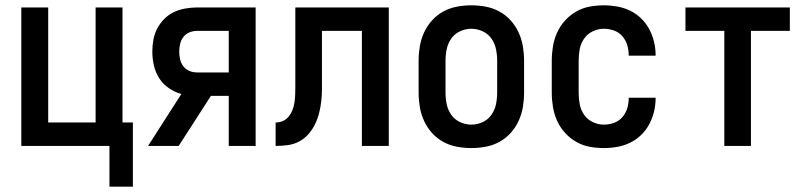

<svg xmlns="http://www.w3.org/2000/svg" viewBox="-20 -548 3040 721"><path d="M479 153H391V0H60V-520H161V-88H339V-520H440V-88H479Z M536 0 661 -195Q636 -202 614 -217Q592 -232 578 -254Q564 -276 558 -302Q552 -328 552 -354Q552 -376 556 -398.5Q560 -421 570.5 -441Q581 -461 597 -477Q613 -493 633 -502.5Q653 -512 675.5 -516Q698 -520 720 -520H940V0H839V-188H772L651 0ZM720 -276H839V-432H720Q705 -432 691.5 -426.5Q678 -421 669 -409.5Q660 -398 656.5 -383.5Q653 -369 653 -354Q653 -339 656.5 -324.5Q660 -310 669 -298.5Q678 -287 691.5 -281.5Q705 -276 720 -276Z M1015 0V-88Q1030 -88 1043 -94Q1056 -100 1065 -111.5Q1074 -123 1079 -136.5Q1084 -150 1086 -164.5Q1088 -179 1088.5 -193.5Q1089 -208 1089 -223V-520H1440V0H1339V-432H1189V-259Q1189 -237 1189 -214Q1189 -191 1186.5 -168.5Q1184 -146 1178.5 -124Q1173 -102 1163 -81.5Q1153 -61 1138 -44Q1123 -27 1103 -16.5Q1083 -6 1060.5 -3Q1038 0 1015 0Z M1750 8Q1723 8 1696 3Q1669 -2 1645 -15Q1621 -28 1602.5 -48.5Q1584 -69 1572.5 -94Q1561 -119 1556.5 -146Q1552 -173 1552 -200V-320Q1552 -347 1556.5 -374Q1561 -401 1572.5 -426Q1584 -451 1602.5 -471.5Q1621 -492 1645 -505Q1669 -518 1696 -523Q1723 -528 1750 -528Q1777 -528 1804 -523Q1831 -518 1855 -505Q1879 -492 1897.5 -471.5Q1916 -451 1927.5 -426Q1939 -401 1943.5 -374Q1948 -347 1948 -320V-200Q1948 -173 1943.5 -146Q1939 -119 1927.5 -94Q1916 -69 1897.5 -48.5Q1879 -28 1855 -15Q1831 -2 1804 3Q1777 8 1750 8ZM1750 -80Q1772 -80 1792.5 -89.5Q1813 -99 1825.5 -117Q1838 -135 1842.5 -156.5Q1847 -178 1847 -200V-320Q1847 -342 1842.5 -363.5Q1838 -385 1825.5 -403Q1813 -421 1792.5 -430.5Q1772 -440 1750 -440Q1728 -440 1707.5 -430.5Q1687 -421 1674.5 -403Q1662 -385 1657.5 -363.5Q1653 -342 1653 -320V-200Q1653 -178 1657.5 -156.5Q1662 -135 1674.5 -117Q1687 -99 1707.5 -89.5Q1728 -80 1750 -80Z M2247 8Q2220 8 2193.5 3Q2167 -2 2143.5 -15.5Q2120 -29 2101.5 -49.5Q2083 -70 2072 -94.5Q2061 -119 2056.5 -146Q2052 -173 2052 -200V-320Q2052 -347 2056.5 -374Q2061 -401 2072 -425.5Q2083 -450 2101.5 -470.5Q2120 -491 2143.5 -504.5Q2167 -518 2193.5 -523Q2220 -528 2247 -528Q2273 -528 2298 -523.5Q2323 -519 2346 -508Q2369 -497 2387.5 -479Q2406 -461 2418 -438.5Q2430 -416 2436 -391Q2442 -366 2442 -341V-339H2341V-340Q2341 -360 2335.5 -378.5Q2330 -397 2317 -412Q2304 -427 2285.5 -433.5Q2267 -440 2247 -440Q2226 -440 2206 -430.5Q2186 -421 2173.5 -403Q2161 -385 2157 -363.5Q2153 -342 2153 -320V-200Q2153 -178 2157 -156.5Q2161 -135 2173.5 -117Q2186 -99 2206 -89.5Q2226 -80 2247 -80Q2267 -80 2285.5 -86.5Q2304 -93 2317 -108Q2330 -123 2335.5 -141.5Q2341 -160 2341 -180V-181H2442V-179Q2442 -154 2436 -129Q2430 -104 2418 -81.5Q2406 -59 2387.5 -41Q2369 -23 2346 -12Q2323 -1 2298 3.5Q2273 8 2247 8Z M2700 0V-432H2554V-520H2946V-432H2800V0Z"/></svg>

Font: Iosevka SS18 Semibold
Style: Regular
Weight: 600
Monospace: yes
Designer: Belleve Invis
Foundry: Belleve Invis
Version: Version 25.1.1; ttfautohint (v1.8.4)